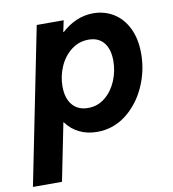

<svg xmlns="http://www.w3.org/2000/svg" viewBox="-114 -603 791 880"><g transform="rotate(-10 281.0 -163.0)"><path d="M114.3 -522.9H239.7L228.5 -469.7H231Q262.7 -499 300 -514.9Q337.4 -530.8 377.9 -530.8Q429.2 -530.8 471.4 -505.4Q513.7 -480 538.3 -430.2Q563 -380.4 563 -311Q563 -230.5 529.8 -157Q496.6 -83.5 437.3 -37.8Q377.9 7.8 303.2 7.8Q256.8 7.8 220 -10.3Q183.1 -28.3 158.7 -62.5H157.2L103.5 205.1H-31.7ZM431.6 -300.3Q431.6 -354.5 407 -385Q382.3 -415.5 335.9 -415.5Q291 -415.5 255.6 -388.2Q220.2 -360.8 200.9 -316.7Q181.6 -272.5 181.6 -224.6Q181.6 -169.4 207.8 -138.4Q233.9 -107.4 280.8 -107.4Q325.7 -107.4 359.9 -135.3Q394 -163.1 412.8 -207.5Q431.6 -252 431.6 -300.3Z"/></g></svg>

Font: Reddit Sans Fudge
Style: Bold
Weight: 700
Italic angle: -11.25°
Designer: Stephen Hutchings
Version: Version 1.013